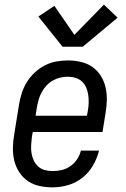

<svg xmlns="http://www.w3.org/2000/svg" viewBox="-20 -798 540 826"><path d="M206 8Q177 8 149.5 2Q122 -4 100 -19Q78 -34 63 -57Q48 -80 41.5 -106.5Q35 -133 35.5 -162Q36 -191 41 -219L62 -349Q66 -374 74 -398.5Q82 -423 96 -445.5Q110 -468 130 -486.5Q150 -505 173.5 -517Q197 -529 222.5 -533.5Q248 -538 273 -538Q301 -538 328.5 -531.5Q356 -525 377.5 -510Q399 -495 413.5 -472Q428 -449 434 -422.5Q440 -396 439.5 -367.5Q439 -339 434 -311L421 -230H121L117 -208Q115 -191 114 -173.5Q113 -156 115.5 -139.5Q118 -123 125 -108Q132 -93 144 -82Q156 -71 172.5 -66.5Q189 -62 206 -62Q226 -62 245.5 -66.5Q265 -71 282.5 -83Q300 -95 311.5 -112.5Q323 -130 328 -150H406Q398 -117 380 -86Q362 -55 334 -33Q306 -11 272.5 -1.5Q239 8 206 8ZM133 -300H354L358 -322Q361 -339 361.5 -356.5Q362 -374 359.5 -390.5Q357 -407 350.5 -422Q344 -437 332.5 -447.5Q321 -458 305 -463Q289 -468 271 -468Q255 -468 238.5 -464Q222 -460 207 -451.5Q192 -443 180 -430Q168 -417 159.5 -401.5Q151 -386 146.5 -370Q142 -354 139 -338ZM249 -597 145 -727 214 -773 300 -648 427 -778 486 -722 336 -597Z"/></svg>

Font: Iosevka Curly Slab Oblique
Style: Regular
Weight: 400
Italic angle: -9°
Monospace: yes
Designer: Belleve Invis
Foundry: Belleve Invis
Version: Version 11.1.0; ttfautohint (v1.8.3)